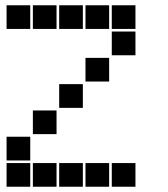

<svg xmlns="http://www.w3.org/2000/svg" viewBox="-20 -715 640 730"><path d="M6 -695Q5 -695 5 -695Q5 -695 5 -694V-606Q5 -605 5 -605Q5 -605 6 -605H94Q95 -605 95 -605Q95 -605 95 -606V-694Q95 -695 95 -695Q95 -695 94 -695ZM106 -695Q105 -695 105 -695Q105 -695 105 -694V-606Q105 -605 105 -605Q105 -605 106 -605H194Q195 -605 195 -605Q195 -605 195 -606V-694Q195 -695 195 -695Q195 -695 194 -695ZM206 -695Q205 -695 205 -695Q205 -695 205 -694V-606Q205 -605 205 -605Q205 -605 206 -605H294Q295 -605 295 -605Q295 -605 295 -606V-694Q295 -695 295 -695Q295 -695 294 -695ZM306 -695Q305 -695 305 -695Q305 -695 305 -694V-606Q305 -605 305 -605Q305 -605 306 -605H394Q395 -605 395 -605Q395 -605 395 -606V-694Q395 -695 395 -695Q395 -695 394 -695ZM406 -695Q405 -695 405 -695Q405 -695 405 -694V-606Q405 -605 405 -605Q405 -605 406 -605H494Q495 -605 495 -605Q495 -605 495 -606V-694Q495 -695 495 -695Q495 -695 494 -695ZM406 -595Q405 -595 405 -595Q405 -595 405 -594V-506Q405 -505 405 -505Q405 -505 406 -505H494Q495 -505 495 -505Q495 -505 495 -506V-594Q495 -595 495 -595Q495 -595 494 -595ZM306 -495Q305 -495 305 -495Q305 -495 305 -494V-406Q305 -405 305 -405Q305 -405 306 -405H394Q395 -405 395 -405Q395 -405 395 -406V-494Q395 -495 395 -495Q395 -495 394 -495ZM206 -395Q205 -395 205 -395Q205 -395 205 -394V-306Q205 -305 205 -305Q205 -305 206 -305H294Q295 -305 295 -305Q295 -305 295 -306V-394Q295 -395 295 -395Q295 -395 294 -395ZM106 -295Q105 -295 105 -295Q105 -295 105 -294V-206Q105 -205 105 -205Q105 -205 106 -205H194Q195 -205 195 -205Q195 -205 195 -206V-294Q195 -295 195 -295Q195 -295 194 -295ZM6 -195Q5 -195 5 -195Q5 -195 5 -194V-106Q5 -105 5 -105Q5 -105 6 -105H94Q95 -105 95 -105Q95 -105 95 -106V-194Q95 -195 95 -195Q95 -195 94 -195ZM6 -95Q5 -95 5 -95Q5 -95 5 -94V-6Q5 -5 5 -5Q5 -5 6 -5H94Q95 -5 95 -5Q95 -5 95 -6V-94Q95 -95 95 -95Q95 -95 94 -95ZM106 -95Q105 -95 105 -95Q105 -95 105 -94V-6Q105 -5 105 -5Q105 -5 106 -5H194Q195 -5 195 -5Q195 -5 195 -6V-94Q195 -95 195 -95Q195 -95 194 -95ZM206 -95Q205 -95 205 -95Q205 -95 205 -94V-6Q205 -5 205 -5Q205 -5 206 -5H294Q295 -5 295 -5Q295 -5 295 -6V-94Q295 -95 295 -95Q295 -95 294 -95ZM306 -95Q305 -95 305 -95Q305 -95 305 -94V-6Q305 -5 305 -5Q305 -5 306 -5H394Q395 -5 395 -5Q395 -5 395 -6V-94Q395 -95 395 -95Q395 -95 394 -95ZM406 -95Q405 -95 405 -95Q405 -95 405 -94V-6Q405 -5 405 -5Q405 -5 406 -5H494Q495 -5 495 -5Q495 -5 495 -6V-94Q495 -95 495 -95Q495 -95 494 -95Z"/></svg>

Font: Doto Black
Style: Regular
Weight: 900
Monospace: yes
Version: Version 1.000